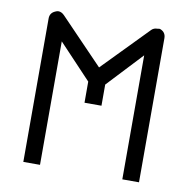

<svg xmlns="http://www.w3.org/2000/svg" viewBox="-67 -664 673 680"><g transform="rotate(10 270.0 -324.0)"><path d="M298 -370V-294H237V-370L120 -494V-50H60V-566Q60 -586 79 -594Q85 -597 90 -597Q101 -597 111 -587L266 -426L425 -589Q433 -597 446 -597Q447 -597 449.5 -597.5Q452 -598 453.5 -598Q454 -598 457 -597Q476 -589 476 -568V-50H416V-496Z"/></g></svg>

Font: IBM 3270
Style: Regular
Weight: 400
Monospace: yes
Version: Version 2.3.1